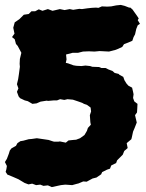

<svg xmlns="http://www.w3.org/2000/svg" viewBox="-26 -660 596 782"><path d="M185 102 169 95 151 97 138 92 121 94 105 88 90 91 74 85 59 76 49 70 26 60 4 51 -3 40 0 29 2 16 -6 0 2 -13 10 -34 14 -47 21 -56 39 -66 45 -77 57 -85 69 -87 91 -93 103 -94 124 -97 138 -95 172 -90 187 -85 194 -83H212L218 -84L242 -79L253 -88L272 -90L284 -91L300 -97L318 -110L328 -127L332 -139L344 -152L342 -162L340 -191L345 -206L343 -222L328 -233L316 -237L309 -241L292 -247L271 -254L249 -256L236 -253L219 -256L206 -251H192L170 -249L164 -250L139 -246L123 -239L106 -237L87 -248L75 -251L56 -260L50 -267L43 -286L49 -300L43 -317L48 -338L51 -358L53 -373L55 -388L54 -400L55 -420L61 -445L46 -473L39 -481L34 -500L23 -509L33 -523L28 -547L34 -569L53 -582L59 -588L71 -600L91 -603L102 -614H117L132 -622L147 -616L169 -623L188 -616L218 -623L237 -619L258 -623L272 -620L297 -624L308 -623L329 -626L347 -628L365 -629L375 -628L389 -634L411 -633L427 -634L447 -638L466 -640L482 -636L500 -629H505L514 -621L521 -611L531 -597L539 -585L535 -578L544 -563L535 -557L529 -542L524 -520L518 -509L513 -494L497 -487L479 -480L472 -469L455 -461L445 -457L418 -450L380 -452L359 -450L336 -451L312 -450L292 -445H270L243 -438L245 -418L242 -404L251 -402L273 -394L285 -392L306 -391L322 -393L341 -391L350 -388L377 -387L387 -383H404L416 -377L432 -371L441 -363L457 -359L461 -355L476 -347L481 -333L489 -320L497 -311L512 -303L516 -286L518 -276L516 -261L521 -247L534 -237L533 -217L532 -202L524 -191L531 -161L522 -138L516 -124L511 -101L509 -93L490 -77L494 -57L480 -45L474 -30L462 -18L451 -7L447 4L427 14L422 27L410 31L390 41L386 50L367 63L351 67L327 80L313 79L294 87L286 89L268 94L240 92L222 94Z"/></svg>

Font: Winky Rough ExtraBold
Style: Italic
Weight: 800
Italic angle: -8.97852°
Designer: Simon Atzbach
Foundry: typofactur
Version: Version 1.206; ttfautohint (v1.8.4.7-5d5b)